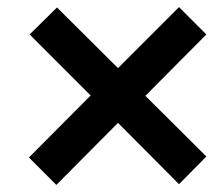

<svg xmlns="http://www.w3.org/2000/svg" viewBox="-20 -603 624 541"><path d="M312.5 -256.8 138.7 -82 61.5 -159.2 235.4 -334 63.5 -505.9 140.6 -582 312.5 -411.1 484.4 -583 561.5 -505.9 389.6 -333 561.5 -162.1 484.4 -84Z"/></svg>

Font: Arimo
Style: Italic
Weight: 400
Italic angle: -12°
Designer: Steve Matteson
Foundry: Monotype Imaging Inc.
Version: Version 1.33